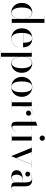

<svg xmlns="http://www.w3.org/2000/svg" viewBox="1659 -2459 1050 4408"><g transform="rotate(90 2184.0 -255.0)"><path d="M566 -2.5V0H415V-178Q406 -88.5 366 -39.8Q326 9 259.5 9Q205 9 156.5 -19.5Q108 -48 77.8 -101.5Q47.5 -155 47.5 -230Q47.5 -305 77.8 -358.8Q108 -412.5 156.5 -441.2Q205 -470 259.5 -470Q326 -470 366 -420.8Q406 -371.5 415 -282V-747.5H355V-750H505.5V-2.5ZM415 -230Q415 -345 374 -403.5Q333 -462 274.5 -462Q232.5 -462 205.5 -432Q178.5 -402 165.5 -349.5Q152.5 -297 152.5 -230Q152.5 -163 165.5 -110.8Q178.5 -58.5 205.5 -28.5Q232.5 1.5 274.5 1.5Q333 1.5 374 -56.8Q415 -115 415 -230Z M1068 -142.5Q1048.5 -77.5 997.5 -33.8Q946.5 10 863.5 10Q798 10 745.2 -18.8Q692.5 -47.5 661.5 -101.2Q630.5 -155 630.5 -230Q630.5 -305 660.8 -358.8Q691 -412.5 743 -441.2Q795 -470 860.5 -470Q934.5 -470 980 -440.2Q1025.5 -410.5 1046.2 -362.5Q1067 -314.5 1067 -260H736Q735.5 -245.5 735.5 -230Q735.5 -187 741.2 -145.2Q747 -103.5 761.8 -69.2Q776.5 -35 802.8 -14.2Q829 6.5 870 6.5Q947.5 6.5 997 -37Q1046.5 -80.5 1065.5 -142.5ZM860.5 -467.5Q815.5 -467.5 789.2 -438Q763 -408.5 751 -361.5Q739 -314.5 736.5 -263H961Q961.5 -292 958 -327Q954.5 -362 944.2 -394Q934 -426 913.8 -446.8Q893.5 -467.5 860.5 -467.5Z M1132 247.5H1193V-457.5H1132V-460H1282.5V-282Q1291.5 -371.5 1331.8 -420.2Q1372 -469 1439 -469Q1493.5 -469 1541.8 -440.5Q1590 -412 1620.5 -358.5Q1651 -305 1651 -230Q1651 -155 1620.5 -101.2Q1590 -47.5 1541.8 -18.8Q1493.5 10 1439 10Q1372 10 1331.8 -39.2Q1291.5 -88.5 1282.5 -178V247.5H1342.5V250H1132ZM1282.5 -230Q1282.5 -115 1323.8 -56.5Q1365 2 1423.5 2Q1465.5 2 1492.5 -28Q1519.5 -58 1532.8 -110.5Q1546 -163 1546 -230Q1546 -297 1532.8 -349.2Q1519.5 -401.5 1492.5 -431.2Q1465.5 -461 1423.5 -461Q1365 -461 1323.8 -403Q1282.5 -345 1282.5 -230Z M1745 -230Q1745 -295 1773 -349.5Q1801 -404 1852.2 -437Q1903.5 -470 1974 -470Q2044.5 -470 2096 -437Q2147.5 -404 2175.2 -349.5Q2203 -295 2203 -230Q2203 -165 2175.2 -110.5Q2147.5 -56 2096 -23Q2044.5 10 1974 10Q1903.5 10 1852.2 -23Q1801 -56 1773 -110.5Q1745 -165 1745 -230ZM1850 -230Q1850 -195 1854.2 -154Q1858.5 -113 1871.2 -76.2Q1884 -39.5 1908.8 -16Q1933.5 7.5 1974 7.5Q2015 7.5 2039.8 -16Q2064.5 -39.5 2077 -76.2Q2089.5 -113 2094 -154Q2098.5 -195 2098.5 -230Q2098.5 -265.5 2094 -306.2Q2089.5 -347 2077 -383.8Q2064.5 -420.5 2039.8 -444Q2015 -467.5 1974 -467.5Q1933.5 -467.5 1908.8 -444Q1884 -420.5 1871.2 -383.8Q1858.5 -347 1854.2 -306.2Q1850 -265.5 1850 -230Z M2267.5 -2.5H2328.5V-457.5H2267.5V-460H2418V-285Q2422 -335 2435.2 -377.2Q2448.5 -419.5 2475 -444.8Q2501.5 -470 2545.5 -470Q2587.5 -470 2611.8 -445.8Q2636 -421.5 2636 -389Q2636 -363.5 2620.8 -345.8Q2605.5 -328 2578 -328Q2549.5 -328 2533.8 -343.5Q2518 -359 2518 -381.5Q2518 -411 2537 -426Q2556 -441 2577.5 -441Q2595.5 -441 2609.2 -432.8Q2623 -424.5 2630 -411Q2622.5 -435 2600.5 -451.2Q2578.5 -467.5 2545.5 -467.5Q2506.5 -467.5 2481.5 -446.5Q2456.5 -425.5 2442.5 -390.2Q2428.5 -355 2423.2 -311.5Q2418 -268 2418 -222.5V-2.5H2478V0H2267.5Z M3002 -101.5Q2984 -53.5 2947.8 -23.2Q2911.5 7 2865.5 7Q2824.5 7 2805.2 -11Q2786 -29 2780.2 -56.2Q2774.5 -83.5 2774.5 -111V-457.5H2701.5V-460H2774.5V-560Q2797 -560 2823.2 -569.5Q2849.5 -579 2864.5 -590V-460H2971.5V-457.5H2864.5V-72.5Q2864.5 -35 2873.2 -22.2Q2882 -9.5 2902.5 -9.5Q2931 -9.5 2957.8 -37.5Q2984.5 -65.5 2999.5 -101.5Z M3091.5 -700Q3091.5 -725 3109 -742.5Q3126.5 -760 3151.5 -760Q3176 -760 3193.8 -742.5Q3211.5 -725 3211.5 -700Q3211.5 -675.5 3193.8 -657.8Q3176 -640 3151.5 -640Q3126.5 -640 3109 -657.8Q3091.5 -675.5 3091.5 -700ZM3055.5 -2.5H3116V-457.5H3055.5V-460H3206V-2.5H3266V0H3055.5Z M3608 -102 3755.5 -457.5H3660V-460H3833.5V-457.5H3759.5L3565.5 10H3563.5L3371.5 -457.5H3315V-460H3556.5V-457.5H3471Z M4106 -252H4168.5V-304.5Q4168.5 -340.5 4163 -377Q4157.5 -413.5 4138.8 -438Q4120 -462.5 4080 -462.5Q4038 -462.5 3997.2 -446.8Q3956.5 -431 3937 -403.5Q3953 -421 3976.5 -421Q3998 -421 4015.8 -407.2Q4033.5 -393.5 4033.5 -368Q4033.5 -338 4015.2 -324.5Q3997 -311 3976.5 -311Q3953.5 -311 3937.8 -325Q3922 -339 3922 -366Q3922 -397 3947.5 -420Q3973 -443 4013.8 -455.5Q4054.5 -468 4100 -468Q4169 -468 4202.8 -444Q4236.5 -420 4247.2 -382.5Q4258 -345 4258 -304.5V-46Q4258 -28 4265.2 -14.8Q4272.5 -1.5 4294 -1.5Q4311.5 -1.5 4332.5 -18.2Q4353.5 -35 4365.5 -63.5L4367.5 -61.5Q4354.5 -30 4325.8 -10Q4297 10 4260 10Q4236.5 10 4215.5 3.5Q4194.5 -3 4181.5 -21.2Q4168.5 -39.5 4168.5 -75V-135.5Q4161 -68.5 4128 -29.2Q4095 10 4029.5 10Q3964.5 10 3925.8 -23.2Q3887 -56.5 3887 -113.5Q3887 -180.5 3943.2 -216.2Q3999.5 -252 4106 -252ZM4058 -1.5Q4102.5 -1.5 4135.5 -43.2Q4168.5 -85 4168.5 -180.5V-249.5H4106Q4062 -249.5 4036.8 -228Q4011.5 -206.5 4000.8 -176Q3990 -145.5 3990 -118Q3990 -93 3996 -66Q4002 -39 4017 -20.2Q4032 -1.5 4058 -1.5Z"/></g></svg>

Font: Bodoni* 72pt
Style: Regular
Weight: 400
Version: Version 2.3